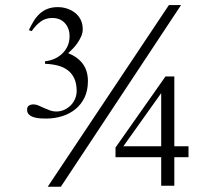

<svg xmlns="http://www.w3.org/2000/svg" viewBox="-20 -713 832 741"><path d="M652.8 -106.4V3.9H602.1V-106.4H425.8V-143.6L618.7 -418H652.8V-148.4H707.5V-106.4ZM214.8 7.8H164.1L631.8 -693.4H678.7ZM319.3 -399.9Q319.3 -363.8 306.4 -336.9Q293.5 -310.1 271.5 -292Q249.5 -273.9 220 -264.6Q190.4 -255.4 157.2 -255.4Q148.4 -255.4 136.2 -256.1Q124 -256.8 112.3 -260Q100.6 -263.2 92.5 -270.3Q84.5 -277.3 84.5 -289.6Q84.5 -300.8 91.6 -305.4Q98.6 -310.1 109.4 -310.1Q119.1 -310.1 128.9 -305.7L149.4 -296.4Q160.6 -291.5 172.4 -287.1Q184.1 -282.7 198.2 -282.7Q213.9 -282.7 228.3 -289.3Q242.7 -295.9 253.4 -306.9Q264.2 -317.9 270 -332.3Q275.9 -346.7 275.9 -361.8Q275.9 -390.6 266.6 -410.4Q257.3 -430.2 241 -442.4Q224.6 -454.6 202.4 -460.2Q180.2 -465.8 153.8 -466.8V-476.6Q173.3 -478.5 190.7 -486.3Q208 -494.1 220.9 -506.8Q233.9 -519.5 241.2 -536.1Q248.5 -552.7 248.5 -573.2Q248.5 -603.5 230.7 -623.5Q212.9 -643.6 181.2 -643.6Q154.8 -643.6 135.5 -628.7Q116.2 -613.8 102.5 -592.8L91.3 -596.7Q100.6 -616.2 110.4 -632.1Q120.1 -647.9 133.1 -659.9Q146 -671.9 163.1 -678.7Q180.2 -685.5 203.1 -685.5Q222.2 -685.5 239.5 -679.7Q256.8 -673.8 270 -663.3Q283.2 -652.8 291.3 -637Q299.3 -621.1 299.3 -600.6Q299.3 -586.4 293.9 -574Q288.6 -561.5 280.5 -549.3Q272.5 -537.1 262.7 -526.9L243.2 -507.8Q279.8 -493.2 299.6 -466.6Q319.3 -439.9 319.3 -399.9ZM602.1 -353.5 456.1 -148.4H602.1Z"/></svg>

Font: Simplified Naskh
Style: Regular
Weight: 400
Designer: SIL International
Foundry: Arabeyes
Version: 1.02_alpha